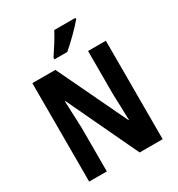

<svg xmlns="http://www.w3.org/2000/svg" viewBox="-215 -1070 1115 1206"><g transform="rotate(-30 342.5 -467.0)"><path d="M515 -924V-934H362C339 -889 304 -835 271 -786V-774H364C412 -814 485 -887 515 -924ZM609 0V-714H480V-397C482 -340 484 -296 486 -211H483L243 -714H76V0H204V-321C201 -376 200 -428 196 -512H200L442 0Z"/></g></svg>

Font: Noto Sans Telugu Condensed
Style: Bold
Weight: 700
Width: 3
Designer: Jelle Bosma - Monotype Design Team
Foundry: Monotype Imaging Inc.
Version: Version 2.005